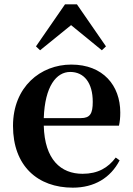

<svg xmlns="http://www.w3.org/2000/svg" viewBox="-20 -850 612 886"><path d="M316 16C415 16 490 -29 532 -110L514 -123C479 -76 432 -48 361 -48C261 -48 186 -113 182 -270H529C533 -288 535 -306 535 -331C535 -455 456 -552 309 -552C167 -552 40 -449 40 -269C40 -84 154 16 316 16ZM182 -305C187 -452 240 -518 304 -518C368 -518 408 -468 408 -380C408 -326 396 -305 353 -305ZM450 -618 469 -636 335 -830H280L146 -636L165 -618L308 -734Z"/></svg>

Font: GenRyuMin2 TW B
Style: Regular
Weight: 700
Version: Version 2.100;PS 2.1;hotconv 16.6.51;makeotf.lib2.5.65220 DE